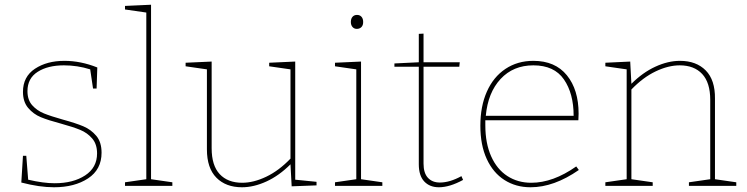

<svg xmlns="http://www.w3.org/2000/svg" viewBox="-20 -785 3154 811"><path d="M245 -280Q300 -265 332 -251.5Q364 -238 386.5 -211.5Q409 -185 409 -140Q409 -69 352 -31.5Q295 6 208 6Q147 6 70 -14L77 -127H91L99 -26Q163 -11 211 -11Q289 -11 339.5 -44Q390 -77 390 -137Q390 -176 369.5 -200Q349 -224 318.5 -236.5Q288 -249 237 -263Q184 -277 152.5 -290Q121 -303 99 -329Q77 -355 77 -397Q77 -461 127.5 -494.5Q178 -528 252 -528Q321 -528 391 -500L388 -411H373L361 -492Q307 -509 250 -509Q182 -509 139 -481.5Q96 -454 96 -400Q96 -363 116 -340.5Q136 -318 165.5 -306Q195 -294 245 -280Z M618 -765V-28L708 -15V0H508V-15L598 -28V-732L508 -745V-760Z M1227 -26 1317 -17V-2L1212 2L1207 -91Q1159 -43 1105.5 -18.5Q1052 6 1002 6Q934 6 894 -34.5Q854 -75 854 -154V-492L764 -505V-520L874 -525V-159Q874 -86 908 -49.5Q942 -13 1003 -13Q1051 -13 1104.5 -38.5Q1158 -64 1207 -115V-492L1117 -505V-520L1227 -525Z M1505 -525V-28L1595 -15V0H1395V-15L1485 -28V-492L1395 -505V-520ZM1462 -692Q1462 -706 1469 -714Q1476 -722 1488 -722Q1500 -722 1507 -714Q1514 -706 1514 -692Q1514 -678 1506.5 -670.5Q1499 -663 1487 -663Q1476 -663 1469 -671Q1462 -679 1462 -692Z M1936 -25Q1879 6 1834 6Q1795 6 1772 -18.5Q1749 -43 1749 -91V-503H1646V-517L1749 -522V-642L1769 -643V-522H1922L1920 -503H1769V-94Q1769 -54 1787.5 -34Q1806 -14 1838 -14Q1880 -14 1929 -41Z M2425 -67Q2320 6 2221 6Q2159 6 2111 -24.5Q2063 -55 2036 -113.5Q2009 -172 2009 -254Q2009 -336 2036.5 -398Q2064 -460 2115 -494Q2166 -528 2233 -528Q2325 -528 2374.5 -467Q2424 -406 2424 -305L2423 -277H2030V-256Q2030 -180 2054.5 -125Q2079 -70 2123 -41.5Q2167 -13 2224 -13Q2316 -13 2414 -82ZM2032 -296H2403Q2403 -390 2362 -449.5Q2321 -509 2233 -509Q2148 -509 2094.5 -451.5Q2041 -394 2032 -296Z M3000 -28 3090 -15V0H2890V-15L2980 -28V-363Q2980 -436 2946 -472.5Q2912 -509 2851 -509Q2803 -509 2749.5 -483.5Q2696 -458 2647 -407V-28L2737 -15V0H2537V-15L2627 -28V-492L2537 -505V-520L2642 -525L2647 -431Q2695 -479 2748.5 -503.5Q2802 -528 2852 -528Q2921 -528 2961 -487.5Q3001 -447 3000 -368Z"/></svg>

Font: Bitter Pro Thin
Style: Regular
Weight: 250
Designer: Sol Matas, and Bitter project Authors
Foundry: Sol Matas
Version: Version 1.010